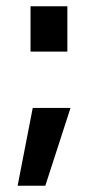

<svg xmlns="http://www.w3.org/2000/svg" viewBox="-20 -467 306 610"><path d="M84 -124H204L124 123H36ZM77 -303V-447H194V-303Z"/></svg>

Font: TitilliumWeb-SemiBold
Style: SemiBold
Weight: 600
Version: Version 1.001;PS 57.000;hotconv 1.0.70;makeotf.lib2.5.55311